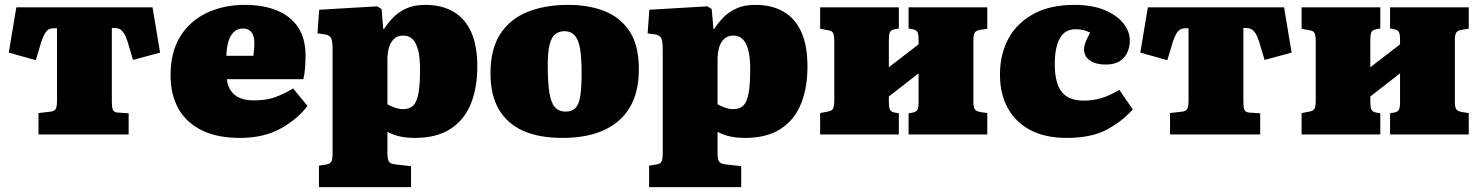

<svg xmlns="http://www.w3.org/2000/svg" viewBox="-20 -552 6073 788"><path d="M138 0V-88L189 -94Q204 -96 209 -105.5Q214 -115 214 -141V-436H201Q193 -436 186 -434Q179 -432 173 -426Q167 -420 161.5 -409.5Q156 -399 150 -382L127 -305L16 -336L47 -522H606L637 -336L526 -306L503 -383Q496 -405 488 -416.5Q480 -428 471.5 -432.5Q463 -437 452 -437H439V-134Q439 -113 443 -102Q447 -91 463 -90L508 -87V0Z M965 14Q869 14 805.5 -18.5Q742 -51 711 -108.5Q680 -166 680 -242Q680 -338 719.5 -402Q759 -466 828.5 -499Q898 -532 985 -532Q1062 -532 1118 -508.5Q1174 -485 1204 -439Q1234 -393 1234 -324Q1234 -299 1232 -273.5Q1230 -248 1225 -227H911Q914 -199 928 -179Q942 -159 965.5 -149.5Q989 -140 1021 -140Q1073 -140 1109 -153Q1145 -166 1183 -189L1242 -117Q1199 -61 1130 -23.5Q1061 14 965 14ZM909 -323H1020Q1022 -338 1023 -350.5Q1024 -363 1024 -375Q1024 -403 1012.5 -419Q1001 -435 978 -435Q954 -435 939 -420Q924 -405 917 -380Q910 -355 909 -323Z M1289 216V128L1319 123Q1334 121 1339.5 112Q1345 103 1345 75V-349Q1345 -384 1338.5 -396Q1332 -408 1313 -411L1283 -415L1290 -512L1528 -526L1546 -515L1553 -433H1556Q1573 -459 1594.5 -481Q1616 -503 1648 -517.5Q1680 -532 1725 -532Q1793 -532 1841 -504Q1889 -476 1914 -420Q1939 -364 1939 -279Q1939 -192 1912.5 -126Q1886 -60 1829 -23Q1772 14 1683 14Q1649 14 1621.5 8Q1594 2 1570 -11V77Q1570 102 1576.5 111.5Q1583 121 1605 123L1667 130V216ZM1634 -104Q1661 -104 1676 -119Q1691 -134 1697.5 -170Q1704 -206 1704 -267Q1704 -316 1696 -346.5Q1688 -377 1673 -391.5Q1658 -406 1635 -406Q1613 -406 1598.5 -393.5Q1584 -381 1577 -359Q1570 -337 1570 -307V-124Q1582 -117 1600 -110.5Q1618 -104 1634 -104Z M2288 14Q2193 14 2127.5 -15Q2062 -44 2027.5 -103Q1993 -162 1993 -251Q1993 -351 2033.5 -413Q2074 -475 2146 -503.5Q2218 -532 2311 -532Q2397 -532 2462 -506Q2527 -480 2564.5 -422.5Q2602 -365 2602 -268Q2602 -175 2565.5 -112.5Q2529 -50 2459 -18Q2389 14 2288 14ZM2302 -94Q2329 -94 2343 -110Q2357 -126 2362 -160.5Q2367 -195 2367 -251Q2367 -306 2362.5 -340Q2358 -374 2348.5 -392Q2339 -410 2326 -417Q2313 -424 2296 -424Q2276 -424 2260.5 -413Q2245 -402 2236.5 -372Q2228 -342 2228 -285Q2228 -216 2234.5 -173.5Q2241 -131 2257 -112.5Q2273 -94 2302 -94Z M2644 216V128L2674 123Q2689 121 2694.5 112Q2700 103 2700 75V-349Q2700 -384 2693.5 -396Q2687 -408 2668 -411L2638 -415L2645 -512L2883 -526L2901 -515L2908 -433H2911Q2928 -459 2949.5 -481Q2971 -503 3003 -517.5Q3035 -532 3080 -532Q3148 -532 3196 -504Q3244 -476 3269 -420Q3294 -364 3294 -279Q3294 -192 3267.5 -126Q3241 -60 3184 -23Q3127 14 3038 14Q3004 14 2976.5 8Q2949 2 2925 -11V77Q2925 102 2931.5 111.5Q2938 121 2960 123L3022 130V216ZM2989 -104Q3016 -104 3031 -119Q3046 -134 3052.5 -170Q3059 -206 3059 -267Q3059 -316 3051 -346.5Q3043 -377 3028 -391.5Q3013 -406 2990 -406Q2968 -406 2953.5 -393.5Q2939 -381 2932 -359Q2925 -337 2925 -307V-124Q2937 -117 2955 -110.5Q2973 -104 2989 -104Z M3346 0V-88L3378 -94Q3394 -97 3399 -106Q3404 -115 3404 -141V-381Q3404 -407 3399 -416.5Q3394 -426 3378 -428L3346 -434V-522H3669V-435L3652 -432Q3636 -429 3632 -419Q3628 -409 3628 -388V-276L3750 -370V-390Q3750 -411 3745.5 -420Q3741 -429 3726 -432L3709 -435V-522H4032V-434L4005 -430Q3986 -427 3980.5 -418Q3975 -409 3975 -389V-133Q3975 -113 3980.5 -104Q3986 -95 4005 -92L4032 -88V0H3709V-87L3726 -90Q3741 -93 3745.5 -102Q3750 -111 3750 -132V-251L3628 -156V-134Q3628 -113 3632 -103Q3636 -93 3652 -90L3669 -87V0Z M4358 14Q4269 14 4208 -18.5Q4147 -51 4115.5 -109.5Q4084 -168 4084 -245Q4084 -330 4119 -394Q4154 -458 4222 -495Q4290 -532 4389 -532Q4464 -532 4515 -510Q4566 -488 4591.5 -455Q4617 -422 4617 -386Q4617 -361 4607.5 -338.5Q4598 -316 4576.5 -301.5Q4555 -287 4517 -287Q4477 -287 4453 -304Q4429 -321 4429 -351Q4429 -362 4434.5 -377Q4440 -392 4454 -418Q4441 -425 4426 -428.5Q4411 -432 4393 -432Q4367 -432 4348.5 -417.5Q4330 -403 4319.5 -371Q4309 -339 4309 -289Q4309 -212 4337 -175.5Q4365 -139 4428 -139Q4463 -139 4497 -148.5Q4531 -158 4574 -183L4629 -103Q4586 -54 4522.5 -20Q4459 14 4358 14Z M4782 0V-88L4833 -94Q4848 -96 4853 -105.5Q4858 -115 4858 -141V-436H4845Q4837 -436 4830 -434Q4823 -432 4817 -426Q4811 -420 4805.5 -409.5Q4800 -399 4794 -382L4771 -305L4660 -336L4691 -522H5250L5281 -336L5170 -306L5147 -383Q5140 -405 5132 -416.5Q5124 -428 5115.5 -432.5Q5107 -437 5096 -437H5083V-134Q5083 -113 5087 -102Q5091 -91 5107 -90L5152 -87V0Z M5322 0V-88L5354 -94Q5370 -97 5375 -106Q5380 -115 5380 -141V-381Q5380 -407 5375 -416.5Q5370 -426 5354 -428L5322 -434V-522H5645V-435L5628 -432Q5612 -429 5608 -419Q5604 -409 5604 -388V-276L5726 -370V-390Q5726 -411 5721.5 -420Q5717 -429 5702 -432L5685 -435V-522H6008V-434L5981 -430Q5962 -427 5956.5 -418Q5951 -409 5951 -389V-133Q5951 -113 5956.5 -104Q5962 -95 5981 -92L6008 -88V0H5685V-87L5702 -90Q5717 -93 5721.5 -102Q5726 -111 5726 -132V-251L5604 -156V-134Q5604 -113 5608 -103Q5612 -93 5628 -90L5645 -87V0Z"/></svg>

Font: Literata 18pt Black
Style: Regular
Weight: 900
Designer: Latin by Veronika Burian and Jose Scaglione. Greek by Irene Vlachou. Cyrillic by Vera Evstafieva.
Foundry: TypeTogether
Version: Version 3.103;gftools[0.9.29]